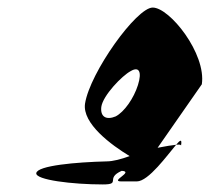

<svg xmlns="http://www.w3.org/2000/svg" viewBox="-20 -732 555 508"><path d="M76 -274C73 -256 172 -244 252 -244C302 -244 257 -260 302 -280C336 -278 269 -252 301 -252H342C373 -252 423 -322 446 -349C435 -348 418 -345 397 -341L514 -509C526 -590 429 -712 384 -712C341 -712 218 -540 205 -458C197 -405 275 -348 323 -319C301 -311 279 -305 262 -305C182 -303 79 -294 76 -274ZM248 -449C252 -479 303 -532 326 -544C348 -557 356 -542 345 -507C334 -472 309 -436 286 -424C262 -414 245 -422 248 -449ZM446 -349C455 -350 459 -349 459 -347C462 -365 457 -362 446 -349Z"/></svg>

Font: Ampere
Style: SCUltCndIta
Weight: 400
Version: Version 1